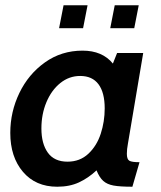

<svg xmlns="http://www.w3.org/2000/svg" viewBox="-20 -698 611 728"><path d="M19 -194Q19 -274 53.5 -345.5Q88 -417 150.5 -461.5Q213 -506 293 -506Q368 -506 408 -457L424 -497H523L465 -153Q461 -132 461 -115Q461 -94 470.5 -88.5Q480 -83 509 -83L482 10Q435 10 410.5 5.5Q386 1 371.5 -12Q357 -25 346 -52Q315 -23 279.5 -6.5Q244 10 197 10Q115 10 67 -46.5Q19 -103 19 -194ZM377 -287Q377 -347 353.5 -378.5Q330 -410 284 -410Q242 -410 208.5 -383Q175 -356 156 -310.5Q137 -265 137 -211Q137 -153 161.5 -119Q186 -85 236 -85Q283 -85 315 -115Q347 -145 362 -191Q377 -237 377 -287ZM221 -678H312L295 -591H204ZM415 -678H506L489 -591H398Z"/></svg>

Font: Cabin SemiBold
Style: Italic
Weight: 600
Italic angle: -7°
Designer: Pablo Impallari
Foundry: Pablo Impallari. http://www.impallari.com Igino Marini. http://www.ikern.com
Version: Version 2.200